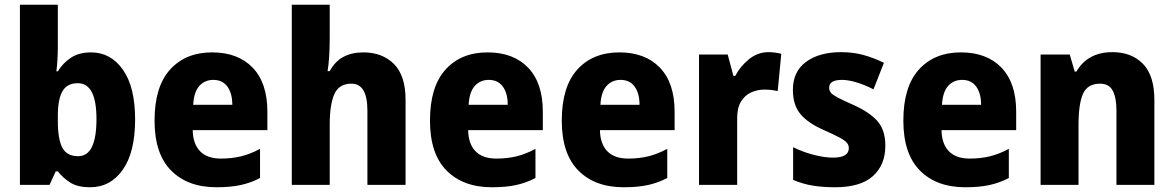

<svg xmlns="http://www.w3.org/2000/svg" viewBox="-20 -780 4952 810"><path d="M224 -583Q224 -558 222.5 -531.5Q221 -505 218 -479H224Q246 -515 280 -537Q314 -559 364 -559Q447 -559 498.5 -486Q550 -413 550 -276Q550 -138 498 -64Q446 10 360 10Q309 10 278.5 -8.5Q248 -27 224 -57H215L189 0H64V-760H224ZM308 -429Q263 -429 243.5 -395Q224 -361 224 -292V-268Q224 -193 243 -157Q262 -121 310 -121Q387 -121 387 -278Q387 -429 308 -429Z M875 -559Q984 -559 1046 -494.5Q1108 -430 1108 -309V-231H793Q794 -173 824 -142Q854 -111 912 -111Q958 -111 997 -120.5Q1036 -130 1077 -152V-29Q1039 -9 996 0.5Q953 10 893 10Q772 10 702 -60.5Q632 -131 632 -271Q632 -414 697.5 -486.5Q763 -559 875 -559ZM880 -443Q844 -443 821 -417.5Q798 -392 795 -338H960Q960 -386 939.5 -414.5Q919 -443 880 -443Z M1371 -619Q1371 -574 1368.5 -539Q1366 -504 1362 -480H1371Q1394 -522 1429.5 -540.5Q1465 -559 1513 -559Q1593 -559 1642 -510Q1691 -461 1691 -359V0H1530V-313Q1530 -427 1463 -427Q1410 -427 1390.5 -383Q1371 -339 1371 -253V0H1211V-760H1371Z M2037 -559Q2146 -559 2208 -494.5Q2270 -430 2270 -309V-231H1955Q1956 -173 1986 -142Q2016 -111 2074 -111Q2120 -111 2159 -120.5Q2198 -130 2239 -152V-29Q2201 -9 2158 0.5Q2115 10 2055 10Q1934 10 1864 -60.5Q1794 -131 1794 -271Q1794 -414 1859.5 -486.5Q1925 -559 2037 -559ZM2042 -443Q2006 -443 1983 -417.5Q1960 -392 1957 -338H2122Q2122 -386 2101.5 -414.5Q2081 -443 2042 -443Z M2593 -559Q2702 -559 2764 -494.5Q2826 -430 2826 -309V-231H2511Q2512 -173 2542 -142Q2572 -111 2630 -111Q2676 -111 2715 -120.5Q2754 -130 2795 -152V-29Q2757 -9 2714 0.5Q2671 10 2611 10Q2490 10 2420 -60.5Q2350 -131 2350 -271Q2350 -414 2415.5 -486.5Q2481 -559 2593 -559ZM2598 -443Q2562 -443 2539 -417.5Q2516 -392 2513 -338H2678Q2678 -386 2657.5 -414.5Q2637 -443 2598 -443Z M3222 -560Q3236 -560 3250.5 -558Q3265 -556 3276 -553L3261 -396Q3251 -398 3237.5 -400Q3224 -402 3204 -402Q3175 -402 3148.5 -390Q3122 -378 3105.5 -350.5Q3089 -323 3090 -276V0H2929V-550H3050L3074 -460H3082Q3102 -499 3139 -529.5Q3176 -560 3222 -560Z M3715 -165Q3715 -84 3662.5 -37Q3610 10 3503 10Q3451 10 3408.5 3Q3366 -4 3326 -21V-159Q3366 -139 3412 -127Q3458 -115 3494 -115Q3561 -115 3561 -155Q3561 -168 3552.5 -178Q3544 -188 3520.5 -200.5Q3497 -213 3454 -232Q3390 -260 3357.5 -298Q3325 -336 3325 -401Q3325 -478 3380.5 -519Q3436 -560 3529 -560Q3578 -560 3621 -548.5Q3664 -537 3709 -515L3665 -403Q3631 -421 3595 -432Q3559 -443 3532 -443Q3478 -443 3478 -410Q3478 -397 3486 -388Q3494 -379 3516 -367.5Q3538 -356 3581 -337Q3646 -308 3680.5 -270.5Q3715 -233 3715 -165Z M4034 -559Q4143 -559 4205 -494.5Q4267 -430 4267 -309V-231H3952Q3953 -173 3983 -142Q4013 -111 4071 -111Q4117 -111 4156 -120.5Q4195 -130 4236 -152V-29Q4198 -9 4155 0.5Q4112 10 4052 10Q3931 10 3861 -60.5Q3791 -131 3791 -271Q3791 -414 3856.5 -486.5Q3922 -559 4034 -559ZM4039 -443Q4003 -443 3980 -417.5Q3957 -392 3954 -338H4119Q4119 -386 4098.5 -414.5Q4078 -443 4039 -443Z M4673 -560Q4754 -560 4802 -510.5Q4850 -461 4850 -359V0H4690V-313Q4690 -369 4674 -398Q4658 -427 4621 -427Q4568 -427 4549 -384.5Q4530 -342 4530 -253V0H4370V-550H4493L4514 -478H4521Q4569 -560 4673 -560Z"/></svg>

Font: Noto Sans Hebrew SemiCondensed ExtraBold
Style: Regular
Weight: 800
Width: 4
Designer: Monotype Design Team
Foundry: Monotype Imaging Inc.
Version: Version 2.004; ttfautohint (v1.8.4.7-5d5b)